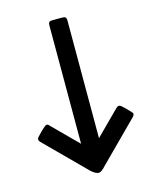

<svg xmlns="http://www.w3.org/2000/svg" viewBox="-117 -865 759 940"><g transform="rotate(-15 263.0 -395.5)"><path d="M93.3 -290 218.8 -164.6V-765.6Q218.8 -784.2 232.4 -784.9Q246.1 -785.6 264.6 -785.6Q283.2 -785.6 296.9 -784.9Q310.5 -784.2 310.5 -765.6V-168.5L431.2 -289.1Q444.3 -302.2 456.1 -292.2Q467.8 -282.2 481 -268.8Q494.1 -255.4 501.7 -246.6Q509.3 -237.8 496.1 -224.6L302.7 -30.8Q279.8 -5.4 267.1 -4.9Q252.4 -4.4 230 -23.4L28.3 -225.1Q15.1 -238.3 25.4 -250Q35.6 -261.7 49.1 -274.9Q62.5 -288.1 73 -295.7Q83.5 -303.2 93.3 -290Z"/></g></svg>

Font: Tonyukuk
Style: Regular
Weight: 400
Designer: facebook.com/biligbitig
Foundry: facebook.com/biligbitig
Version: Version 1.0